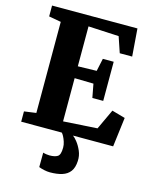

<svg xmlns="http://www.w3.org/2000/svg" viewBox="-143 -836 949 1187"><g transform="rotate(15 332.0 -243.0)"><path d="M117.5 -76.5V-659.5L39.5 -673.5V-743H586L599.5 -566.5H520L486 -667L290.5 -677V-421.5L410.5 -424.5L428 -506H497.5V-255.5H428L411.5 -343L290.5 -345.5V-69L507.5 -82.5L568 -212L653 -188L629.5 0H41V-66ZM292.5 256.5Q275.5 256.5 255 252Q234.5 247.5 221.5 242L222 149.5Q232.5 153 245 154.5Q257.5 156 263.5 156Q297.5 156 315.2 144.8Q333 133.5 333 87.5Q333 69.5 327 51Q321 32.5 313.5 18.5Q306 4.5 300.5 0H352H372.5Q383.5 7 400.5 28.2Q417.5 49.5 430.8 80Q444 110.5 442 144.5Q440 187 421.8 211.5Q403.5 236 371 246.2Q338.5 256.5 292.5 256.5Z"/></g></svg>

Font: Merriweather Light 18pt Black
Style: Regular
Weight: 900
Version: Version 2.100